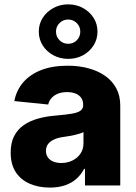

<svg xmlns="http://www.w3.org/2000/svg" viewBox="-20 -847 623 877"><path d="M208 9.8Q155.8 9.8 115.2 -8.1Q74.7 -25.9 51.8 -61Q28.8 -96.2 28.8 -149.9Q28.8 -194.8 44.7 -225.6Q60.5 -256.3 88.6 -275.6Q116.7 -294.9 153.3 -305.2Q189.9 -315.4 231.4 -318.8Q277.8 -322.8 306.2 -327.4Q334.5 -332 347.2 -341.1Q359.9 -350.1 359.9 -366.2V-368.7Q359.9 -386.7 351.1 -399.7Q342.3 -412.6 325.9 -419.4Q309.6 -426.3 286.1 -426.3Q262.7 -426.3 244.9 -419.2Q227.1 -412.1 215.6 -399.4Q204.1 -386.7 200.2 -369.6L45.4 -385.3Q54.7 -434.1 85.7 -470.5Q116.7 -506.8 168 -526.9Q219.2 -546.9 289.1 -546.9Q340.8 -546.9 384.8 -534.9Q428.7 -522.9 461.2 -499.8Q493.7 -476.6 511.5 -442.9Q529.3 -409.2 529.3 -365.2V0H368.2V-75.7H364.3Q349.6 -47.9 327.4 -28.8Q305.2 -9.8 275.4 0Q245.6 9.8 208 9.8ZM259.8 -102.5Q288.1 -102.5 311.3 -114Q334.5 -125.5 347.9 -145.8Q361.3 -166 361.3 -192.4V-243.7Q354.5 -239.7 343.8 -236.6Q333 -233.4 320.3 -230.5Q307.6 -227.5 294.2 -225.3Q280.8 -223.1 268.1 -221.2Q243.7 -217.8 226.1 -209.5Q208.5 -201.2 199.2 -188.5Q189.9 -175.8 189.9 -157.7Q189.9 -140.1 199 -127.7Q208 -115.2 223.6 -108.9Q239.3 -102.5 259.8 -102.5ZM291.5 -578.1Q254.4 -578.1 223.6 -594.7Q192.9 -611.3 175 -639.6Q157.2 -668 157.2 -702.6Q157.2 -737.3 175 -765.4Q192.9 -793.5 223.6 -810.3Q254.4 -827.1 291 -827.1Q329.1 -827.1 359.4 -810.3Q389.6 -793.5 407.5 -765.4Q425.3 -737.3 425.3 -702.6Q425.3 -668 407.5 -639.6Q389.6 -611.3 359.4 -594.7Q329.1 -578.1 291.5 -578.1ZM291.5 -647Q314.9 -647 330.8 -663.1Q346.7 -679.2 346.7 -702.6Q346.7 -725.6 330.6 -741.7Q314.5 -757.8 291 -757.8Q268.1 -757.8 252 -741.7Q235.8 -725.6 235.8 -702.6Q235.8 -679.2 252 -663.1Q268.1 -647 291.5 -647Z"/></svg>

Font: Inter 18pt ExtraBold
Style: Regular
Weight: 800
Designer: Rasmus Andersson
Foundry: rsms
Version: Version 4.001;git-66647c0bb